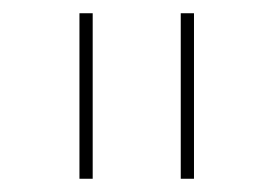

<svg xmlns="http://www.w3.org/2000/svg" viewBox="-20 -760 413 290"><path d="M273 -490H253V-740H273ZM120 -490H100V-740H120Z"/></svg>

Font: IBM Plex Sans Thin
Style: Regular
Weight: 100
Designer: Mike Abbink, Paul van der Laan, Pieter van Rosmalen
Foundry: Bold Monday
Version: Version 3.0